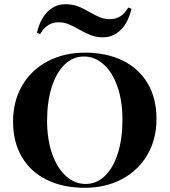

<svg xmlns="http://www.w3.org/2000/svg" viewBox="-20 -870 799 904"><path d="M42 0ZM402.8 -812.5Q432.1 -795.9 452.4 -787.8Q472.7 -779.8 497.6 -779.8Q552.7 -779.8 584 -834.5L599.1 -828.6Q583 -762.2 547.6 -728.3Q512.2 -694.3 465.8 -694.3Q433.1 -694.3 408 -704.1Q382.8 -713.9 350.1 -732.4Q320.8 -749 300.5 -757.1Q280.3 -765.1 255.4 -765.1Q200.7 -765.1 168.9 -709.5L153.8 -715.8Q169.9 -782.2 205.3 -816.2Q240.7 -850.1 287.6 -850.1Q320.3 -850.1 345.7 -840.6Q371.1 -831.1 402.8 -812.5ZM716.8 -310.1Q716.8 -214.4 673.8 -140.9Q630.9 -67.4 554 -26.6Q477.1 14.2 378.9 14.2Q277.8 14.2 201.7 -22.7Q125.5 -59.6 83.5 -129.9Q41.5 -200.2 41.5 -297.9Q41.5 -393.6 84.5 -467.3Q127.4 -541 204.6 -581.5Q281.7 -622.1 379.9 -622.1Q481 -622.1 557.1 -585.2Q633.3 -548.3 675 -478Q716.8 -407.7 716.8 -310.1ZM201.7 -301.8Q201.7 -212.9 225.8 -145Q250 -77.1 291.3 -40.5Q332.5 -3.9 382.8 -3.9Q435.1 -3.9 474.4 -42.2Q513.7 -80.6 535.2 -149.2Q556.6 -217.8 556.6 -306.2Q556.6 -395 532.7 -462.9Q508.8 -530.8 467.3 -567.4Q425.8 -604 375.5 -604Q323.2 -604 283.9 -565.7Q244.6 -527.3 223.1 -458.7Q201.7 -390.1 201.7 -301.8Z"/></svg>

Font: TypoPRO Playfair Display SC
Style: Bold
Weight: 700
Designer: Claus Eggers Sørensen
Foundry: Claus Eggers Sørensen
Version: Version 1.004;PS 001.004;hotconv 1.0.70;makeotf.lib2.5.58329